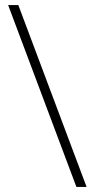

<svg xmlns="http://www.w3.org/2000/svg" viewBox="-20 -734 372 754"><path d="M52 -714 320 0H280L12 -714Z"/></svg>

Font: Noto Sans Arabic UI XLt
Style: Regular
Weight: 200
Designer: Monotype Design Team, Nadine Chahine and Nizar Qandah
Foundry: Monotype Imaging Inc.
Version: Version 2.010; ttfautohint (v1.8.4.7-5d5b)